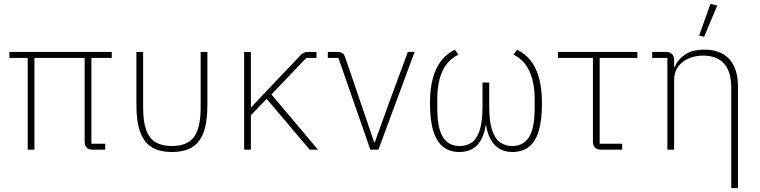

<svg xmlns="http://www.w3.org/2000/svg" viewBox="-20 -778 3948 998"><path d="M455 -477V-31H527V0H462Q441 0 430.5 -11Q420 -22 420 -42V-477H159V0H124V-477H29V-508H561V-477Z M724 -508V-219Q724 -145 740.5 -101Q757 -57 790 -38Q823 -19 874 -19Q924 -19 957 -38Q990 -57 1006.5 -101Q1023 -145 1023 -219V-508H1058V-233Q1058 -145 1038.5 -91Q1019 -37 978 -12.5Q937 12 874 12Q810 12 769.5 -12.5Q729 -37 709 -91Q689 -145 689 -233V-508Z M1590 0 1366 -264 1284 -179V0H1249V-508H1284V-222H1287L1357 -296L1546 -495Q1554 -502 1561.5 -505Q1569 -508 1579 -508H1625V-477H1572L1391 -287L1633 0Z M1947 0H1905L1739 -477H1684V-508H1732Q1749 -508 1759 -502Q1769 -496 1774 -481L1858 -235L1925 -38H1928L1999 -235L2100 -508H2135Z M2523 -349V-223Q2523 -144 2538.5 -99.5Q2554 -55 2581 -37Q2608 -19 2642 -19Q2701 -19 2730 -65.5Q2759 -112 2759 -215V-264Q2759 -349 2732 -408Q2705 -467 2649 -494L2668 -520Q2711 -498 2739.5 -461.5Q2768 -425 2782.5 -370Q2797 -315 2797 -240Q2797 -151 2779.5 -95Q2762 -39 2727.5 -13.5Q2693 12 2644 12Q2586 12 2551.5 -24.5Q2517 -61 2507 -126H2504Q2495 -61 2461 -24.5Q2427 12 2367 12Q2319 12 2285 -13.5Q2251 -39 2233 -95Q2215 -151 2215 -240Q2215 -315 2229.5 -369.5Q2244 -424 2272.5 -461Q2301 -498 2344 -520L2363 -494Q2306 -466 2279.5 -408Q2253 -350 2253 -264V-215Q2253 -112 2282 -65.5Q2311 -19 2370 -19Q2405 -19 2431.5 -37Q2458 -55 2473 -99.5Q2488 -144 2488 -223V-349Z M3214 0H3104Q3083 0 3072.5 -11Q3062 -22 3062 -42V-477H2880V-508H3293V-477H3097V-31H3214Z M3484 0H3449V-477H3370V-508H3442Q3463 -508 3473.5 -497Q3484 -486 3484 -466V-419L3465 -430H3487Q3502 -467 3539.5 -493.5Q3577 -520 3642 -520Q3726 -520 3771 -470.5Q3816 -421 3816 -326V200H3781V-320Q3781 -407 3743 -448Q3705 -489 3635 -489Q3596 -489 3561.5 -475Q3527 -461 3505.5 -432.5Q3484 -404 3484 -361ZM3708 -749 3640 -587 3614 -593 3673 -758Z"/></svg>

Font: IBM Plex Sans ExtraLight
Style: Regular
Weight: 250
Designer: Mike Abbink, Paul van der Laan, Pieter van Rosmalen
Foundry: Bold Monday
Version: Version 3.201